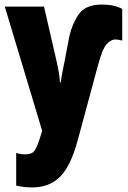

<svg xmlns="http://www.w3.org/2000/svg" viewBox="-20 -582 562 842"><path d="M284 -422 263 -312Q257 -282 252.5 -259.5Q248 -237 247 -221H243Q241 -257 228 -314L173 -553H1L165 -8L162 1Q144 62 132 78.5Q120 95 90 95Q71 95 51 89V232Q85 240 121 240Q195 240 242 194.5Q289 149 320 36L409 -293Q429 -368 447.5 -388.5Q466 -409 487 -409Q498 -409 516 -404V-543Q482 -562 427 -562Q355 -562 325.5 -519.5Q296 -477 284 -422Z"/></svg>

Font: Noto Sans Display Condensed Black
Style: Regular
Weight: 900
Width: 3
Designer: Monotype Design team
Foundry: Monotype Imaging Inc.
Version: 1.000